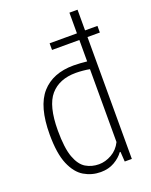

<svg xmlns="http://www.w3.org/2000/svg" viewBox="-151 -888 766 977"><g transform="rotate(-20 231.5 -399.5)"><path d="M222.5 9Q174.5 9 133.5 -15Q92.5 -39 67.5 -97.5Q42.5 -156 42.5 -259.5Q42.5 -411 103.2 -479.8Q164 -548.5 276.5 -548.5Q293.5 -548.5 312.8 -547.2Q332 -546 349 -544V-660H201V-696H349V-808H393V-696H460V-660H393V0H354.5L351 -53.5H347Q329 -28 297 -9.5Q265 9 222.5 9ZM227.5 -31.5Q262.5 -31.5 296.5 -50.8Q330.5 -70 349 -107.5V-502Q334.5 -505 313.2 -507Q292 -509 274.5 -509Q184.5 -509 136.5 -453.5Q88.5 -398 88.5 -264Q88.5 -169 107 -119Q125.5 -69 157 -50.2Q188.5 -31.5 227.5 -31.5Z"/></g></svg>

Font: Encode Sans Cnd XLt
Style: Regular
Weight: 200
Width: 3
Designer: Multiple Designers
Foundry: Impallari Type
Version: Version 3.002; ttfautohint (v1.8.3) -l 8 -r 50 -G 200 -x 14 